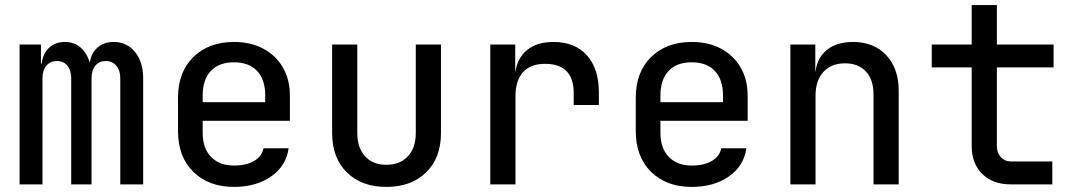

<svg xmlns="http://www.w3.org/2000/svg" viewBox="-20 -725 4240 755"><path d="M57 0V-550H141V-475H144Q148 -513 172.5 -536.5Q197 -560 235 -560Q272 -560 297 -538Q322 -516 333 -479Q339 -517 364 -538.5Q389 -560 427 -560Q479 -560 511 -520.5Q543 -481 543 -418V0H453V-417Q453 -448 437.5 -466.5Q422 -485 396 -485Q370 -485 355 -467Q340 -449 340 -417V0H260V-417Q260 -448 245 -466.5Q230 -485 204 -485Q178 -485 162.5 -467Q147 -449 147 -417V0Z M900 10Q801 10 740.5 -49Q680 -108 680 -210V-340Q680 -442 740.5 -501Q801 -560 900 -560Q966 -560 1015.5 -533.5Q1065 -507 1092.5 -459.5Q1120 -412 1120 -349V-250H777V-202Q777 -142 810 -108Q843 -74 900 -74Q948 -74 979 -92Q1010 -110 1016 -142H1115Q1105 -72 1046 -31Q987 10 900 10ZM777 -349V-323H1023V-349Q1023 -412 991 -446Q959 -480 900 -480Q841 -480 809 -446Q777 -412 777 -349Z M1499 10Q1402 10 1344 -47Q1286 -104 1286 -202V-550H1385V-202Q1385 -144 1415.5 -110.5Q1446 -77 1499 -77Q1553 -77 1584 -110.5Q1615 -144 1615 -202V-550H1714V-202Q1714 -104 1655.5 -47Q1597 10 1499 10Z M1908 0V-550H2006V-444H2007Q2015 -498 2053.5 -529Q2092 -560 2156 -560Q2241 -560 2288 -507.5Q2335 -455 2335 -360V-312H2236V-359Q2236 -474 2123 -474Q2066 -474 2036.5 -441Q2007 -408 2007 -347V0Z M2700 10Q2601 10 2540.5 -49Q2480 -108 2480 -210V-340Q2480 -442 2540.5 -501Q2601 -560 2700 -560Q2766 -560 2815.5 -533.5Q2865 -507 2892.5 -459.5Q2920 -412 2920 -349V-250H2577V-202Q2577 -142 2610 -108Q2643 -74 2700 -74Q2748 -74 2779 -92Q2810 -110 2816 -142H2915Q2905 -72 2846 -31Q2787 10 2700 10ZM2577 -349V-323H2823V-349Q2823 -412 2791 -446Q2759 -480 2700 -480Q2641 -480 2609 -446Q2577 -412 2577 -349Z M3088 0V-550H3186V-445H3187Q3194 -499 3232.5 -529.5Q3271 -560 3334 -560Q3416 -560 3465 -508Q3514 -456 3514 -368V0H3415V-352Q3415 -412 3385 -444Q3355 -476 3303 -476Q3249 -476 3218 -442.5Q3187 -409 3187 -349V0Z M3955 0Q3884 0 3842.5 -41Q3801 -82 3801 -150V-460H3644V-550H3801V-705H3900V-550H4123V-460H3900V-151Q3900 -124 3915.5 -107Q3931 -90 3957 -90H4118V0Z"/></svg>

Font: JetBrainsMono NFM Medium
Style: Regular
Weight: 500
Monospace: yes
Designer: Philipp Nurullin, Konstantin Bulenkov
Foundry: JetBrains
Version: Version 2.304; ttfautohint (v1.8.4.7-5d5b);Nerd Fonts 3.3.0